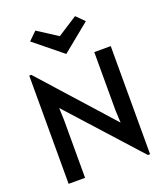

<svg xmlns="http://www.w3.org/2000/svg" viewBox="-174 -1110 1058 1227"><g transform="rotate(-20 355.0 -496.5)"><path d="M617 0 187 -476 190 -396V0H78V-736H92L524 -254L520 -338V-735H632V0ZM348 -785 158 -939 213 -993 348 -906 483 -993 537 -939Z"/></g></svg>

Font: Alata
Style: Regular
Weight: 400
Designer: Spyros Zevelakis, Eben Sorkin
Foundry: Spyros Zevelakis
Version: Version 1.005; ttfautohint (v1.8.4.7-5d5b)